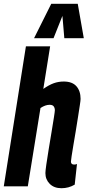

<svg xmlns="http://www.w3.org/2000/svg" viewBox="-31 -985 463 1015"><path d="M344 -131Q344 -115 361 -115Q369 -115 376 -118L364 -9Q332 10 294 10Q255 10 232 -13Q209 -36 209 -70Q209 -81 214 -116Q219 -151 226.5 -196.5Q234 -242 241.5 -287Q249 -332 254 -364Q259 -396 259 -402Q259 -414 253 -422.5Q247 -431 231 -431Q209 -431 183 -414L116 0H-11L106 -740H234L198 -515Q228 -536 253 -545Q278 -554 306 -554Q351 -554 373 -529Q395 -504 395 -462Q395 -454 391 -428.5Q387 -403 381.5 -367Q376 -331 369.5 -292Q363 -253 357 -218Q351 -183 347.5 -159Q344 -135 344 -131ZM149 -783 240 -965H380L412 -783H309L299 -901L252 -783Z"/></svg>

Font: Georama Condensed
Style: Bold Italic
Weight: 700
Width: 3
Italic angle: -9°
Designer: Jean-Baptiste Levee
Foundry: Production Type
Version: Version 1.000